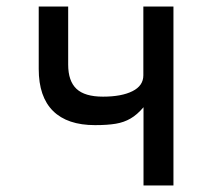

<svg xmlns="http://www.w3.org/2000/svg" viewBox="-20 -570 640 590"><path d="M421 -240.5Q401.5 -217.5 381.2 -205.8Q361 -194 335.8 -189.8Q310.5 -185.5 272 -185.5Q187 -185.5 143 -229Q99 -272.5 99 -358V-550H189.5V-371.5Q189.5 -321 215 -297Q240.5 -273 296.5 -273Q353.5 -273 387 -289.8Q420.5 -306.5 420.5 -338.5V-550H513V0H421Z"/></svg>

Font: JuliaMono Medium
Style: Regular
Weight: 500
Monospace: yes
Designer: cormullion
Foundry: corm
Version: Version 0.054; ttfautohint (v1.8.4)